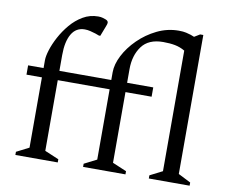

<svg xmlns="http://www.w3.org/2000/svg" viewBox="-81 -852 1140 955"><g transform="rotate(10 489.0 -375.0)"><path d="M54 0V-16L117 -48V-403H39V-450H117V-490Q117 -510 127 -542Q137 -574 156 -609.5Q175 -645 202 -677Q229 -709 264 -729.5Q299 -750 341 -750Q354 -750 364 -747Q374 -744 379 -742Q392 -737 392 -727Q392 -721 387 -709L367 -657H360L341 -664Q328 -668 314 -671.5Q300 -675 286 -675Q242 -675 219.5 -636.5Q197 -598 197 -530V-450H459V-489Q459 -529 482 -574Q505 -619 545.5 -659Q586 -699 638 -724.5Q690 -750 748 -750Q770 -750 785 -746.5Q800 -743 809 -740Q820 -736 827 -733L855 -750H871V-48L934 -16V0H728V-16L791 -48V-657Q767 -671 741 -676Q715 -681 681 -681Q607 -681 573 -634.5Q539 -588 539 -519V-450H671V-403H539V-46L610 -16V0H396V-16L459 -48V-403H197V-46L268 -16V0Z"/></g></svg>

Font: Spectral SC
Style: Regular
Weight: 400
Designer: Jean-Baptiste Levee
Foundry: Production Type
Version: Version 2.001